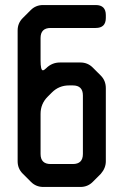

<svg xmlns="http://www.w3.org/2000/svg" viewBox="-20 -733 490 762"><path d="M103 -11Q123 9 152 9H299Q328 9 348 -11L380 -43Q400 -66 400 -93V-383Q400 -413 380 -433L348 -465Q328 -485 299 -485H218Q186 -485 163 -462Q155 -454 150 -454Q141 -454 141 -494V-582Q141 -622 181 -622H360Q400 -622 400 -662V-673Q400 -713 360 -713H151Q122 -713 102 -693L70 -661Q50 -641 50 -612V-93Q50 -64 70 -44ZM141 -122V-281Q141 -321 169 -349L186 -366Q214 -394 254 -394H269Q309 -394 309 -354V-122Q309 -82 269 -82H181Q141 -82 141 -122Z"/></svg>

Font: WD-XL Lubrifont TC
Style: Regular
Weight: 400
Designer: [WD-XL Lubrifont] Copyright 2020-2022 (c) NightFurySL2001, Skr-ZERO; [ZCOOL QingKe HuangYou] Copyright 2018-2022 (c) The
Version: Version 2.001;hotconv 1.1.1;makeotfexe 2.6.0